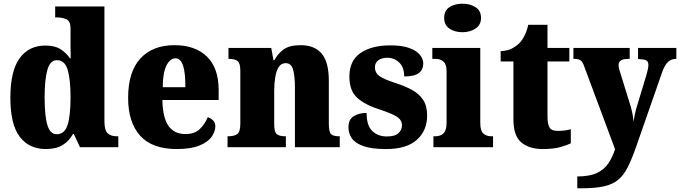

<svg xmlns="http://www.w3.org/2000/svg" viewBox="-20 -795 3673 1037"><path d="M228 10Q137 10 86.5 -56.5Q36 -123 36 -267Q36 -412 86 -480.5Q136 -549 225 -549Q277 -549 307.5 -529Q338 -509 358 -480H362Q361 -502 361 -533Q361 -564 361 -593V-642Q361 -681 338.5 -691Q316 -701 286 -701H278V-760H544V-140Q544 -93 560.5 -76Q577 -59 611 -59H619V0H412L379 -71H374Q353 -33 318 -11.5Q283 10 228 10ZM286 -70Q329 -70 345 -120Q361 -170 361 -270Q361 -366 345.5 -418Q330 -470 287 -470Q251 -470 236 -418Q221 -366 221 -269Q221 -169 236 -119.5Q251 -70 286 -70Z M935 10Q801 10 736.5 -62.5Q672 -135 672 -266Q672 -407 738 -479Q804 -551 923 -551Q1034 -551 1097.5 -489.5Q1161 -428 1161 -309V-255H857Q859 -159 890 -115Q921 -71 982 -71Q1030 -71 1058 -97Q1086 -123 1102 -162Q1119 -157 1131 -144.5Q1143 -132 1143 -113Q1143 -84 1122.5 -55.5Q1102 -27 1056 -8.5Q1010 10 935 10ZM981 -324Q982 -399 969 -439.5Q956 -480 928 -480Q898 -480 878.5 -440Q859 -400 859 -324Z M1209 0V-59H1213Q1245 -59 1261.5 -71Q1278 -83 1278 -127V-413Q1278 -454 1263 -465.5Q1248 -477 1218 -477H1214V-536H1445L1457 -470H1462Q1479 -503 1510.5 -527Q1542 -551 1604 -551Q1679 -551 1717.5 -505.5Q1756 -460 1756 -359V-129Q1756 -83 1767.5 -71Q1779 -59 1811 -59H1815V0H1573V-320Q1573 -384 1563 -419Q1553 -454 1523 -454Q1499 -454 1485.5 -433Q1472 -412 1466.5 -377.5Q1461 -343 1461 -303V-124Q1461 -82 1475 -70.5Q1489 -59 1520 -59H1524V0Z M2066 10Q1987 10 1942.5 -6Q1898 -22 1880 -48.5Q1862 -75 1862 -108Q1862 -150 1890.5 -167.5Q1919 -185 1960 -185Q1960 -117 1990.5 -87.5Q2021 -58 2069 -58Q2114 -58 2132.5 -76Q2151 -94 2151 -118Q2151 -147 2123.5 -164.5Q2096 -182 2038 -201Q1952 -228 1909.5 -266.5Q1867 -305 1867 -381Q1867 -468 1927.5 -509Q1988 -550 2088 -550Q2152 -550 2191 -535.5Q2230 -521 2248 -499Q2266 -477 2266 -453Q2266 -418 2241.5 -400Q2217 -382 2163 -382Q2163 -431 2136.5 -457Q2110 -483 2072 -483Q2043 -483 2024 -470Q2005 -457 2005 -431Q2005 -402 2028 -385Q2051 -368 2117 -346Q2168 -330 2206 -309Q2244 -288 2265.5 -255.5Q2287 -223 2287 -171Q2287 -90 2231.5 -40Q2176 10 2066 10Z M2478 -621Q2436 -621 2407.5 -640.5Q2379 -660 2379 -698Q2379 -738 2407.5 -756.5Q2436 -775 2478 -775Q2518 -775 2548 -756.5Q2578 -738 2578 -698Q2578 -660 2548 -640.5Q2518 -621 2478 -621ZM2321 0V-59H2332Q2359 -59 2375.5 -75Q2392 -91 2392 -133V-410Q2392 -448 2375 -462.5Q2358 -477 2332 -477H2315V-536H2574V-130Q2574 -89 2590.5 -74Q2607 -59 2633 -59H2643V0Z M2911 10Q2839 10 2796 -25.5Q2753 -61 2753 -150V-463H2684V-519Q2724 -520 2750.5 -536Q2777 -552 2790 -567Q2803 -582 2814.5 -605.5Q2826 -629 2833 -661H2937V-536H3055V-463H2937V-167Q2937 -126 2947.5 -107Q2958 -88 2992 -88Q3031 -88 3063 -97V-21Q3046 -12 3008 -1Q2970 10 2911 10Z M3098 158Q3165 158 3204.5 139Q3244 120 3266 87Q3288 54 3302 11L3137 -432Q3127 -462 3115 -469.5Q3103 -477 3082 -477H3077V-536H3381V-477H3376Q3346 -477 3333.5 -468.5Q3321 -460 3321 -444Q3321 -434 3324 -422Q3327 -410 3331 -399L3380 -241Q3390 -211 3395.5 -183Q3401 -155 3402 -137Q3405 -159 3408.5 -176Q3412 -193 3416 -207L3471 -389Q3474 -398 3478 -416Q3482 -434 3482 -444Q3482 -463 3470 -469Q3458 -475 3430 -476L3426 -477V-536H3633V-477H3629Q3604 -476 3587 -459.5Q3570 -443 3557 -407L3416 -3Q3393 63 3371 107Q3349 151 3319 176Q3289 201 3241.5 211.5Q3194 222 3119 222H3098Z"/></svg>

Font: Noto Serif Myanmar SemiCondensed Black
Style: Regular
Weight: 900
Width: 4
Designer: Ben Mitchell and the Monotype Design Team
Foundry: Monotype Imaging Inc.
Version: Version 2.106; ttfautohint (v1.8.4.7-5d5b)